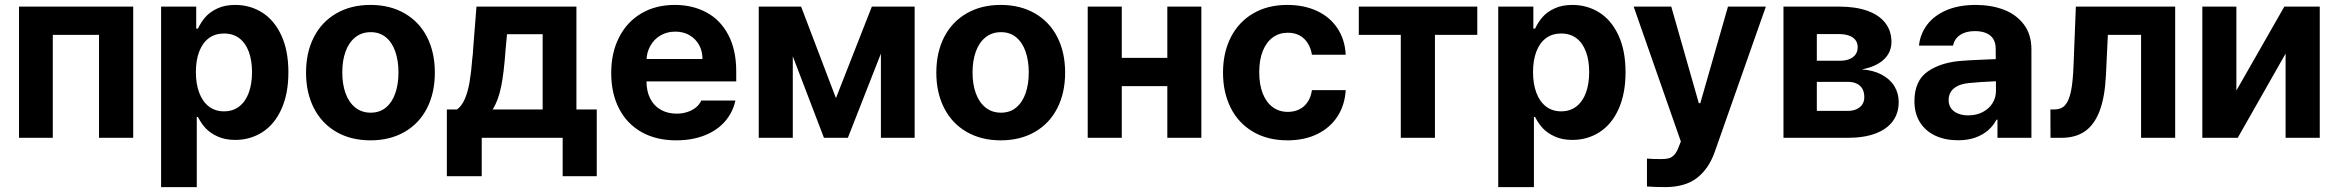

<svg xmlns="http://www.w3.org/2000/svg" viewBox="-20 -557 9452 776"><path d="M56.9 -530.3H518.4V0H380.2V-416.1H193.4V0H56.9Z M631.1 -530.3H773V-441.3H780Q792.8 -468.4 810.8 -488.7Q828.8 -509 859 -523.1Q889.2 -537.1 930.5 -537.1Q990.8 -537.1 1039.6 -506.4Q1088.4 -475.7 1117 -414.2Q1145.6 -352.8 1145.6 -264.8Q1145.6 -178.9 1117.8 -116.9Q1090.1 -55 1041 -23.2Q991.9 8.5 930.4 8.5Q890 8.5 859.9 -5.2Q829.7 -18.8 811.3 -38.6Q793 -58.3 780 -84.4H775.3V199.2H631.1ZM885.5 -107Q921.6 -107 947.2 -127Q972.7 -147 985.7 -182.8Q998.6 -218.5 998.6 -265.6Q998.6 -312.3 985.7 -347.6Q972.7 -382.9 947.4 -402.3Q922 -421.6 885.5 -421.6Q849.4 -421.6 824 -402.7Q798.6 -383.8 785.2 -348.7Q771.7 -313.6 771.7 -265.6Q771.7 -218.2 785.2 -182.2Q798.6 -146.2 824.2 -126.6Q849.8 -107 885.5 -107Z M1216.9 -263.2Q1216.9 -345.3 1248.6 -407Q1280.2 -468.8 1339.3 -502.9Q1398.3 -537.1 1477.4 -537.1Q1556.4 -537.1 1615.5 -502.9Q1674.6 -468.8 1706.1 -407Q1737.5 -345.3 1737.5 -263.2Q1737.5 -182.2 1706.1 -120.2Q1674.6 -58.2 1615.5 -24Q1556.4 10.2 1477.4 10.2Q1398.3 10.2 1339.3 -24Q1280.2 -58.2 1248.6 -120.2Q1216.9 -182.2 1216.9 -263.2ZM1590.5 -264.4Q1590.5 -311.3 1577.8 -348.1Q1565.2 -385 1540 -406Q1514.7 -427 1478.5 -427Q1441.6 -427 1415.7 -406Q1389.7 -385 1376.5 -348.4Q1363.4 -311.9 1363.4 -264.4Q1363.4 -216.9 1376.5 -180.2Q1389.7 -143.6 1415.7 -122.6Q1441.6 -101.6 1478.5 -101.6Q1514.7 -101.6 1540 -122.6Q1565.2 -143.6 1577.8 -180.5Q1590.5 -217.4 1590.5 -264.4Z M1786 -114.7H1827.2Q1846.7 -128.6 1859.1 -158Q1871.5 -187.4 1878 -226.5Q1884.6 -265.6 1888.8 -319.6Q1890.2 -329.1 1890.9 -337.8Q1891.6 -346.5 1892 -355.4L1905.7 -530.3H2309.7V-114.7H2391.9V155.1H2254.1V0H1927V155.1H1786ZM2173.2 -114.7V-418.9H2029.2L2023.3 -355.4Q2016.8 -262.6 2005.3 -206.3Q1993.8 -150 1971.1 -114.7Z M2450.3 -262.4Q2450.3 -344 2482.3 -406.4Q2514.2 -468.9 2572.3 -503Q2630.3 -537.1 2707.2 -537.1Q2778.8 -537.1 2834.9 -507.1Q2891.1 -477.2 2923.3 -416.5Q2955.6 -355.8 2955.6 -268.6V-227.9H2509.5V-318.5H2819.2Q2819.2 -350.8 2805.2 -375.7Q2791.2 -400.7 2766.3 -415Q2741.3 -429.2 2709.4 -429.2Q2675.8 -429.2 2649.4 -413.7Q2623.1 -398.2 2608.3 -371.5Q2593.5 -344.8 2592.9 -313V-228.1Q2592.9 -188.3 2607.9 -158.7Q2622.9 -129.1 2650.6 -113.4Q2678.3 -97.7 2715 -97.7Q2739.2 -97.7 2759.1 -104.7Q2779.1 -111.6 2793.2 -123.1Q2807.2 -134.6 2814.2 -150.6H2952.2Q2941.7 -102.2 2909.9 -65.9Q2878.1 -29.5 2827.5 -9.7Q2777 10.2 2712.8 10.2Q2632.6 10.2 2573.4 -22.9Q2514.2 -56.1 2482.3 -117.6Q2450.3 -179.1 2450.3 -262.4Z M3503.7 -530.3H3614.8L3406.8 0H3310.1L3107.5 -530.3H3217.8L3358.6 -160.4ZM3184.2 0H3046.6V-530.3H3184.2ZM3540.3 -530.3H3676.7V0H3540.3Z M3764.3 -263.2Q3764.3 -345.3 3796 -407Q3827.6 -468.8 3886.7 -502.9Q3945.7 -537.1 4024.7 -537.1Q4103.8 -537.1 4162.9 -502.9Q4222 -468.8 4253.4 -407Q4284.9 -345.3 4284.9 -263.2Q4284.9 -182.2 4253.4 -120.2Q4222 -58.2 4162.9 -24Q4103.8 10.2 4024.7 10.2Q3945.7 10.2 3886.7 -24Q3827.6 -58.2 3796 -120.2Q3764.3 -182.2 3764.3 -263.2ZM4137.9 -264.4Q4137.9 -311.3 4125.2 -348.1Q4112.5 -385 4087.3 -406Q4062.1 -427 4025.8 -427Q3989 -427 3963 -406Q3937.1 -385 3923.9 -348.4Q3910.7 -311.9 3910.7 -264.4Q3910.7 -216.9 3923.9 -180.2Q3937.1 -143.6 3963 -122.6Q3989 -101.6 4025.8 -101.6Q4062.1 -101.6 4087.3 -122.6Q4112.5 -143.6 4125.2 -180.5Q4137.9 -217.4 4137.9 -264.4Z M4744.4 -209H4466.8V-323.2H4744.4ZM4513.8 0H4376.2V-530.3H4513.8ZM4835.5 0H4697.9V-530.3H4835.5Z M4923 -263.2Q4923 -344.4 4954.6 -406.4Q4986.3 -468.3 5044.9 -502.7Q5103.5 -537.1 5182.6 -537.1Q5250.8 -537.1 5303.4 -512.5Q5356 -487.8 5386 -442Q5416 -396.2 5418.9 -335.8H5282.4Q5278.2 -362.3 5265.5 -382.5Q5252.8 -402.7 5232.4 -413.7Q5212.1 -424.7 5185.1 -424.7Q5150.4 -424.7 5124.4 -405.9Q5098.4 -387 5083.9 -351.4Q5069.4 -315.8 5069.4 -265.6Q5069.4 -215 5083.7 -179Q5098 -143 5124 -123.9Q5149.9 -104.8 5185.1 -104.8Q5210.8 -104.8 5231.4 -115Q5252.1 -125.2 5265.2 -145.1Q5278.4 -165 5282.4 -192.7H5418.9Q5415.4 -132.7 5385.9 -86.8Q5356.3 -40.9 5304.5 -15.4Q5252.6 10.2 5183.4 10.2Q5103.5 10.2 5044.5 -24.4Q4985.5 -59 4954.2 -121Q4923 -183 4923 -263.2Z M5471.8 -530.3H5950.7V-416.1H5779.6V0H5641.5V-416.1H5471.8Z M6035.4 -530.3H6177.3V-441.3H6184.3Q6197.1 -468.4 6215.1 -488.7Q6233 -509 6263.3 -523.1Q6293.5 -537.1 6334.8 -537.1Q6395.1 -537.1 6443.9 -506.4Q6492.7 -475.7 6521.3 -414.2Q6549.9 -352.8 6549.9 -264.8Q6549.9 -178.9 6522.1 -116.9Q6494.4 -55 6445.3 -23.2Q6396.2 8.5 6334.7 8.5Q6294.3 8.5 6264.2 -5.2Q6234 -18.8 6215.6 -38.6Q6197.2 -58.3 6184.3 -84.4H6179.6V199.2H6035.4ZM6289.8 -107Q6325.9 -107 6351.5 -127Q6377 -147 6390 -182.8Q6402.9 -218.5 6402.9 -265.6Q6402.9 -312.3 6390 -347.6Q6377 -382.9 6351.7 -402.3Q6326.3 -421.6 6289.8 -421.6Q6253.7 -421.6 6228.3 -402.7Q6202.9 -383.8 6189.5 -348.7Q6176 -313.6 6176 -265.6Q6176 -218.2 6189.5 -182.2Q6202.9 -146.2 6228.5 -126.6Q6254.1 -107 6289.8 -107Z M6636.5 196.7V83.9L6661 85.5Q6676 85.9 6695.2 85.9Q6712.8 85.9 6724.5 82.9Q6736.2 79.9 6746.5 69.2Q6756.7 58.5 6764.5 37.3L6773.5 15L6582.7 -530.3H6734.7L6846.1 -139.8H6852L6963.9 -530.3H7117L6910.1 57.9Q6886.1 125.5 6838.2 162.4Q6790.3 199.2 6709.9 199.2Q6667.4 199.2 6636.5 196.7Z M7188.2 -530.3H7413.3Q7479.2 -530.3 7526.5 -513.7Q7573.7 -497.2 7599.1 -465Q7624.6 -432.7 7624.6 -387.4Q7624.6 -344.9 7593.1 -315.9Q7561.6 -286.9 7504.4 -276.5Q7551 -273.3 7584.6 -255.6Q7618.2 -237.9 7636.1 -209.2Q7653.9 -180.4 7653.9 -144.8Q7653.9 -99.9 7630.2 -67.4Q7606.4 -34.9 7560.2 -17.4Q7514 0 7448.2 0H7188.2ZM7514.9 -164.3Q7514.9 -183.9 7507.2 -197.9Q7499.4 -211.8 7484.4 -219Q7469.3 -226.2 7448.2 -226.2H7323V-108.8H7448.2Q7468.9 -108.8 7483.9 -115.9Q7499 -122.9 7507 -135.2Q7514.9 -147.4 7514.9 -164.3ZM7488.1 -366.2Q7488.1 -391.6 7468.2 -405.4Q7448.3 -419.3 7413.3 -419.3H7323V-311.5H7416.6Q7438.9 -311.5 7455.2 -318.3Q7471.4 -325.1 7479.8 -337.2Q7488.1 -349.4 7488.1 -366.2Z M7984.9 -225.3 7938.1 -221.4Q7899.6 -218 7877.6 -200.2Q7855.7 -182.4 7855.7 -152.6Q7855.7 -133 7865.7 -119.1Q7875.7 -105.2 7893.9 -98Q7912.1 -90.7 7934.9 -90.7Q7967.6 -90.7 7993 -103.8Q8018.5 -116.9 8032.8 -139.5Q8047 -162.1 8047 -189.6L8045.9 -360.7Q8045.9 -383.3 8036.3 -399.2Q8026.7 -415.1 8007.6 -423.2Q7988.5 -431.3 7961.7 -431.3Q7925.5 -431.3 7902.5 -415.9Q7879.4 -400.5 7873.6 -372.7H7735.9Q7740.7 -419.5 7768.8 -456.9Q7796.9 -494.3 7846.9 -515.7Q7897 -537.1 7965.1 -537.1Q8027 -537.1 8077.6 -518.2Q8128.2 -499.3 8159.2 -458.9Q8190.3 -418.5 8190.3 -357.3V0H8053.1V-73.4H8049.2Q8036.1 -48.4 8014.7 -30Q7993.3 -11.5 7963.1 -0.8Q7932.9 9.9 7893.8 9.9Q7842.4 9.9 7802.8 -8.2Q7763.2 -26.4 7740.3 -62.1Q7717.5 -97.8 7717.5 -148.2Q7717.5 -231.2 7772.2 -268.7Q7826.9 -306.3 7914.5 -311.6Q7929.3 -313.1 8005 -316.4L8052.9 -318.3L8053.9 -229Q8034 -228.4 7984.9 -225.3Z M8267 -114.7H8284.4Q8310.5 -114.7 8326.2 -131.7Q8341.9 -148.7 8350.1 -187.9Q8358.3 -227.2 8360.7 -295.9L8369.9 -530.3H8771.3V0H8633.5V-416.1H8499.3L8491.5 -253Q8487.1 -164 8465.9 -108.5Q8444.8 -53.1 8406.9 -26.5Q8369 0 8311.3 0H8267.5Z M9212.5 -530.3H9355.7V0H9217.6V-340.3L9024.2 0H8881.1V-530.3H9018.7V-191Z"/></svg>

Font: Pretendard Std Variable
Style: Regular
Weight: 400
Designer: Base glyphs from Inter by Rasmus Andersson; Hangeul glyphs from Noto Sans CJK(Source Han Sans) by Jang Soo-young and Kan
Foundry: Kil Hyung-jin
Version: Version 1.309;Glyphs 3.2 (3225)